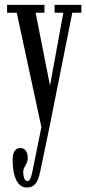

<svg xmlns="http://www.w3.org/2000/svg" viewBox="-20 -544 365 814"><path d="M94 251Q73 251 59.5 235.5Q46 220 39.8 193.2Q33.5 166.5 33.5 133Q33.5 109 42 96.2Q50.5 83.5 66 83.5Q81 83.5 89.2 94.8Q97.5 106 97.5 124.5Q97.5 139 92.8 148.2Q88 157.5 83.2 166Q78.5 174.5 78.5 187Q78.5 200.5 82.8 212Q87 223.5 96.5 223.5Q102.5 223.5 106.2 217.8Q110 212 113.2 200.5Q116.5 189 119.5 172.5L155.5 -5L51 -490H10V-523.5H168.5V-490H131L192 -181L248.5 -490H211.5V-523.5H325V-490H286.5L188 3.5L151 181Q146.5 204 139.5 219.8Q132.5 235.5 121.5 243.2Q110.5 251 94 251Z"/></svg>

Font: Imbue Thin 10pt
Style: Regular
Weight: 400
Version: Version 1.102